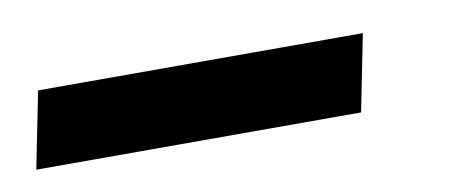

<svg xmlns="http://www.w3.org/2000/svg" viewBox="-107 26 475 199"><g transform="rotate(-10 130.5 125.5)"><path d="M262.2 166H-79.6L-63.5 85.4H278.3Z"/></g></svg>

Font: Charis SIL APac
Style: Bold Italic
Weight: 700
Italic angle: -11°
Foundry: SIL International
Version: Version 5.000